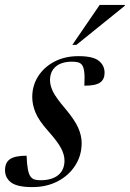

<svg xmlns="http://www.w3.org/2000/svg" viewBox="-36 -752 529 783"><path d="M72.5 -117Q74.5 -50.5 88.5 -32Q95.5 -22.5 105.5 -19.8Q115.5 -17 128.5 -17Q176 -17 201.5 -38Q227 -59 227 -97.5Q227 -121 212.8 -148Q198.5 -175 160.5 -217.5Q122.5 -260 109 -292.5Q95.5 -325 95.5 -356.5Q95.5 -402.5 119.2 -440.2Q143 -478 185.5 -500.5Q228 -523 284 -523Q343.5 -523 367 -504Q390.5 -485 390.5 -455Q390.5 -429 372.8 -415.8Q355 -402.5 308 -402.5Q310 -440 307.5 -459.2Q305 -478.5 298.5 -487Q292.5 -495 282.5 -497.8Q272.5 -500.5 257.5 -500.5Q215.5 -500.5 191.8 -480.8Q168 -461 168 -425Q168 -402.5 180.5 -377.5Q193 -352.5 230.5 -308.5Q268 -264 282.5 -231.8Q297 -199.5 297 -168.5Q297 -118.5 271.2 -77.8Q245.5 -37 200 -13Q154.5 11 95.5 11Q34.5 11 9.5 -7.8Q-15.5 -26.5 -15.5 -58Q-15.5 -89 4.8 -103Q25 -117 72.5 -117ZM259 -569 370.5 -732H473.5L472.5 -728L275.5 -569Z"/></svg>

Font: Newsreader Display Medium
Style: Italic
Weight: 500
Italic angle: -17°
Designer: Hugues Gentile
Foundry: Production Type
Version: Version 1.001